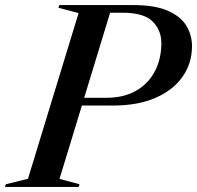

<svg xmlns="http://www.w3.org/2000/svg" viewBox="-62 -735 776 755"><path d="M172 -31.5 250.5 -10.5 247.5 0H-42.5L-39 -10.5L48 -32L247 -683.5L168 -704.5L171 -715H462.5Q547 -715 597.8 -692.8Q648.5 -670.5 670.8 -633.8Q693 -597 693 -553.5Q693 -486.5 656.2 -433.8Q619.5 -381 550 -350.5Q480.5 -320 383 -320H260ZM356 -350.5Q425 -350.5 473.2 -378.2Q521.5 -406 547 -454.8Q572.5 -503.5 572.5 -565.5Q572.5 -616 538.2 -650.5Q504 -685 419.5 -685H371L269 -350.5Z"/></svg>

Font: Newsreader 72pt Medium
Style: Italic
Weight: 500
Italic angle: -17°
Designer: Hugues Gentile
Foundry: Production Type
Version: Version 1.003; ttfautohint (v1.8.3)